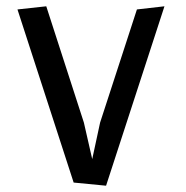

<svg xmlns="http://www.w3.org/2000/svg" viewBox="-20 -580 590 610"><path d="M502.5 -560 317 10 214 0 35.5 -550 127 -560 246.5 -190.5 273 -74.5 298 -190.5 415 -550Z"/></svg>

Font: B612
Style: Regular
Weight: 400
Designer: Nicolas Chauveau, Thomas Paillot, Jonathan Favre-Lamarine, Jean-Luc Vinot
Foundry: AIRBUS
Version: Version 1.008